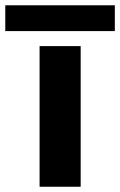

<svg xmlns="http://www.w3.org/2000/svg" viewBox="-66 -710 457 730"><path d="M240.7 -534.7V0H84.5V-534.7ZM-45.9 -689.9H370.6V-591.8H-45.9Z"/></svg>

Font: Lunasima
Style: Bold
Weight: 700
Designer: The DocRepair Project, Monotype Design Team
Foundry: Google
Version: Version 2.009